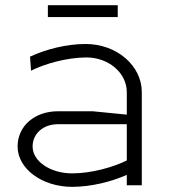

<svg xmlns="http://www.w3.org/2000/svg" viewBox="-20 -716 658 742"><path d="M435 -650V-696H165V-650ZM528 0V-360C528 -462.7 430.8 -546 311 -546C236 -546 156.6 -525.3 96 -497L100 -442.8C150.6 -468.6 238 -494 314 -494C400.1 -494 470 -434 470 -360V-273L338.2 -286H204C113.5 -286 48 -228.8 48 -149.9C48 -63.8 142.5 6.1 259 6.1C331.6 6.1 409.8 -13.6 470 -40.2V0ZM470 -95.9C418.8 -70.3 334 -46 259 -46C174.5 -46 106 -92.5 106 -149.9C106 -199.8 147.2 -236 204 -236H470Z"/></svg>

Font: Resamitz
Style: Regular
Weight: 500
Designer: gluk
Foundry: gluk
Version: Version 0.047